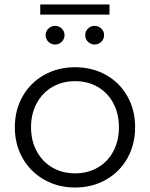

<svg xmlns="http://www.w3.org/2000/svg" viewBox="-20 -829 667 854"><path d="M314 5Q238 5 177 -29.5Q116 -64 81 -125Q46 -186 46 -263Q46 -340 81 -401Q116 -462 177 -496Q238 -530 314 -530Q390 -530 451 -496Q512 -462 546.5 -401Q581 -340 581 -263Q581 -186 546.5 -125Q512 -64 451 -29.5Q390 5 314 5ZM314 -58Q370 -58 414.5 -83.5Q459 -109 484 -156Q509 -203 509 -263Q509 -323 484 -370Q459 -417 414.5 -442.5Q370 -468 314 -468Q258 -468 213.5 -442.5Q169 -417 143.5 -370Q118 -323 118 -263Q118 -203 143.5 -156Q169 -109 213.5 -83.5Q258 -58 314 -58ZM183 -673Q183 -690 195.5 -702Q208 -714 225 -714Q242 -714 254.5 -702Q267 -690 267 -673Q267 -655 254.5 -643Q242 -631 225 -631Q208 -631 195.5 -643Q183 -655 183 -673ZM359 -673Q359 -690 371.5 -702Q384 -714 401 -714Q418 -714 430.5 -702Q443 -690 443 -673Q443 -655 430.5 -643Q418 -631 401 -631Q384 -631 371.5 -643Q359 -655 359 -673ZM159 -809H467V-764H159Z"/></svg>

Font: APTA Sans Regular
Style: Regular
Weight: 400
Version: Version 7.200